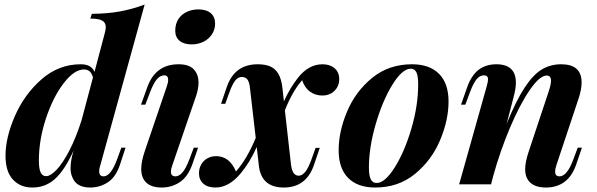

<svg xmlns="http://www.w3.org/2000/svg" viewBox="-20 -815 2639 849"><path d="M535.2 -162.1 511.2 -88.9Q492.7 -32.2 457 -9Q421.4 14.2 378.9 14.2Q316.9 14.2 299.8 -31.7Q292 -47.9 292 -72.3Q292 -103.5 304.2 -145L305.7 -149.9Q267.1 -64.5 224.6 -25.1Q182.1 14.2 123 14.2Q69.8 14.2 37.1 -21Q4.4 -56.2 4.4 -126.5Q4.4 -207 46.1 -302.5Q87.9 -397.9 163.8 -464.4Q239.7 -530.8 336.9 -530.8Q384.3 -530.8 397.9 -497.1L442.9 -667Q447.8 -685.1 447.8 -694.8Q447.8 -714.8 432.1 -723.9Q416.5 -732.9 379.4 -732.9L386.2 -753.9Q455.6 -754.4 511.2 -764.6Q566.9 -774.9 619.6 -794.9L423.8 -85Q418.5 -70.3 418.5 -58.1Q418.5 -35.2 438 -35.2Q470.7 -35.2 499 -113.8L516.6 -162.1ZM351.1 -507.8Q308.1 -507.8 261.2 -446.5Q214.4 -385.3 183.1 -291Q151.9 -196.8 151.9 -105Q151.9 -69.8 159.4 -53Q167 -36.1 184.1 -36.1Q203.6 -36.1 231 -65.2Q258.3 -94.2 287.4 -150.6Q316.4 -207 340.8 -283.7L391.1 -472.7Q385.7 -490.7 376.5 -499.3Q367.2 -507.8 351.1 -507.8Z M857.4 -773.4Q892.6 -773.4 911.9 -756.8Q931.2 -740.2 931.2 -710.9Q931.2 -684.6 917.2 -663.3Q903.3 -642.1 879.6 -630.4Q856 -618.7 827.6 -618.7Q793 -618.7 773.9 -634.8Q754.9 -650.9 754.9 -679.2Q754.9 -708.5 768.3 -729.7Q781.7 -751 805.2 -762.2Q828.6 -773.4 857.4 -773.4ZM723.6 -461.9Q723.6 -481.9 706.5 -481.9Q688 -481.9 672.9 -463.6Q657.7 -445.3 642.1 -403.3L622.6 -352.1H603.5L630.9 -428.2Q667 -530.8 769.5 -530.8Q815.9 -530.8 836.9 -508.3Q857.9 -485.8 857.9 -449.7Q857.9 -423.3 847.2 -391.1L742.2 -85Q735.8 -67.4 735.8 -55.7Q735.8 -35.2 755.9 -35.2Q771.5 -35.2 786.6 -52.2Q801.8 -69.3 818.8 -113.8L836.9 -162.1H856L830.6 -88.9Q810.5 -32.7 774.7 -9.3Q738.8 14.2 695.3 14.2Q649.9 14.2 627.2 -7.1Q604.5 -28.3 604.5 -68.4Q604.5 -99.6 619.6 -145L717.3 -432.1Q723.6 -449.7 723.6 -461.9Z M1480 -465.3Q1480 -434.1 1459 -413.3Q1438 -392.6 1404.8 -392.6Q1375 -392.6 1351.3 -409.4Q1327.6 -426.3 1315.9 -460.4Q1272.5 -410.6 1239.7 -327.1L1267.1 -84Q1271.5 -58.6 1279.5 -48.3Q1287.6 -38.1 1301.3 -38.1Q1316.4 -38.1 1330.8 -56.2Q1345.2 -74.2 1362.3 -124L1375.5 -161.1H1394L1369.1 -87.9Q1335.4 14.2 1234.9 14.2Q1134.8 14.2 1124.5 -84L1115.2 -165Q1085 -96.7 1043.5 -47.4Q991.7 14.2 933.1 14.2Q898.4 14.2 879.2 -2.7Q859.9 -19.5 859.9 -48.8Q859.9 -70.8 869.9 -88.1Q879.9 -105.5 897.2 -115Q914.6 -124.5 935.5 -124.5Q995.1 -124.5 1023.4 -56.6Q1072.3 -112.3 1110.8 -205.1L1084.5 -433.1Q1080.6 -457 1072 -465.8Q1063.5 -474.6 1049.3 -474.6Q1039.1 -474.6 1030 -468.5Q1021 -462.4 1011 -444.6Q1001 -426.8 989.3 -393.1L976.1 -356H957.5L982.4 -429.2Q1016.6 -530.8 1119.6 -530.8Q1152.8 -530.8 1175 -521.2Q1197.3 -511.7 1210.9 -488.5Q1224.6 -465.3 1229 -424.8L1235.4 -366.7Q1262.2 -426.3 1296.9 -470.2Q1344.2 -530.8 1406.2 -530.8Q1439 -530.8 1459.5 -513.2Q1480 -495.6 1480 -465.3Z M1801.8 -530.8Q1879.4 -530.8 1921.4 -488.5Q1963.4 -446.3 1963.4 -366.2Q1963.4 -283.7 1926 -195.1Q1888.7 -106.4 1815.2 -46.1Q1741.7 14.2 1639.2 14.2Q1561.5 14.2 1519.5 -28.1Q1477.5 -70.3 1477.5 -150.9Q1477.5 -233.4 1514.9 -322Q1552.2 -410.6 1625.7 -470.7Q1699.2 -530.8 1801.8 -530.8ZM1611.3 -74.2Q1611.3 -38.1 1619.6 -22Q1627.9 -5.9 1645.5 -5.9Q1682.1 -5.9 1725.6 -75Q1769 -144 1799.1 -246.3Q1829.1 -348.6 1829.1 -441.4Q1829.1 -480.5 1821 -495.8Q1813 -511.2 1796.4 -511.2Q1758.8 -511.2 1715.1 -440.4Q1671.4 -369.6 1641.4 -266.4Q1611.3 -163.1 1611.3 -74.2Z M2528.3 -88.9Q2493.2 14.2 2394 14.2Q2337.4 14.2 2314.9 -19Q2302.2 -37.6 2302.2 -65.9Q2302.2 -98.6 2317.9 -145L2407.7 -415Q2416.5 -442.4 2416.5 -458Q2416.5 -481 2397.5 -481Q2366.7 -481 2323 -417.7Q2279.3 -354.5 2235.6 -251.5Q2191.9 -148.4 2160.6 -35.6L2151.4 0H2010.3L2131.8 -432.1Q2138.2 -454.6 2138.2 -463.9Q2138.2 -481.9 2120.1 -481.9Q2102.1 -481.9 2087.4 -464.6Q2072.8 -447.3 2056.6 -403.3L2037.6 -352.1H2018.6L2045.4 -428.2Q2064.5 -482.4 2096.7 -506.6Q2128.9 -530.8 2174.8 -530.8Q2261.2 -530.8 2261.2 -449.2Q2261.2 -425.3 2252.4 -391.1L2220.2 -267.1Q2261.7 -369.6 2299.6 -427.2Q2337.4 -484.9 2375.7 -507.8Q2414.1 -530.8 2461.4 -530.8Q2551.8 -530.8 2551.8 -450.7Q2551.8 -419.4 2538.6 -379.9L2440.4 -85Q2434.6 -66.9 2434.6 -56.2Q2434.6 -35.2 2454.1 -35.2Q2488.3 -35.2 2516.6 -113.8L2534.7 -162.1H2553.2Z"/></svg>

Font: TypoPRO Playfair Display
Style: Bold Italic
Weight: 700
Italic angle: -14.9847°
Designer: Claus Eggers Sørensen
Foundry: Claus Eggers Sørensen
Version: Version 1.004;PS 001.004;hotconv 1.0.70;makeotf.lib2.5.58329